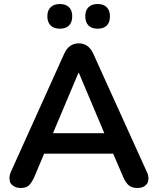

<svg xmlns="http://www.w3.org/2000/svg" viewBox="-20 -929 784 957"><path d="M371 -566 244 -265H500L373 -566ZM84 8Q60 8 45.5 -3Q31 -14 29 -25.5Q27 -37 27 -41Q27 -56 35 -74L299 -659Q312 -688 330.5 -700.5Q349 -713 373 -713Q396 -713 414.5 -700.5Q433 -688 446 -659L711 -74Q720 -56 720 -40Q720 -36 718 -24.5Q716 -13 702 -2.5Q688 8 665 8Q637 8 621.5 -5.5Q606 -19 594 -47L544 -163H200L151 -47Q138 -18 124 -5Q110 8 84 8ZM467 -786Q437 -786 421 -802Q405 -818 405 -848Q405 -877 421 -893Q437 -909 467 -909Q496 -909 512 -893Q528 -877 528 -848Q528 -818 512.5 -802Q497 -786 467 -786ZM278 -786Q249 -786 232.5 -802Q216 -818 216 -848Q216 -877 232.5 -893Q249 -909 278 -909Q308 -909 324 -893Q340 -877 340 -848Q340 -818 324 -802Q308 -786 278 -786Z"/></svg>

Font: Nunito
Style: Bold
Weight: 700
Designer: Vernon Adams
Foundry: Vernon Adams
Version: Version 3.602